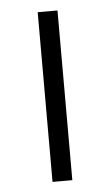

<svg xmlns="http://www.w3.org/2000/svg" viewBox="-42 -511 310 541"><g transform="rotate(-5 113.0 -240.0)"><path d="M85 0V-480H141V0Z"/></g></svg>

Font: Geologica Roman Thin
Style: Regular
Weight: 250
Designer: Sindre Bremnes, Frode Helland
Foundry: Monokrom Skriftforlag AS
Version: Version 1.010;gftools[0.9.28]